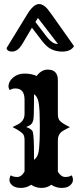

<svg xmlns="http://www.w3.org/2000/svg" viewBox="-20 -921 398 951"><path d="M134.3 -5.9Q111.8 9.8 83.3 9.8Q54.7 9.8 40.8 -2.9Q26.9 -15.6 26.9 -27.3Q26.9 -43.5 33.7 -52.7Q44.4 -44.4 65.4 -44.4Q86.4 -44.4 101.6 -71.8V-227.5Q101.6 -249 92.8 -258.8Q78.6 -273.4 42 -291.5Q76.2 -307.1 85.4 -316.4Q101.6 -332.5 101.6 -356V-427.2Q101.6 -482.9 56.2 -482.9Q39.6 -482.9 28.8 -474.6Q22 -483.9 22 -493.9Q22 -503.9 27.1 -514.9Q32.2 -525.9 43 -535.2Q66.9 -556.6 100.8 -556.6Q134.8 -556.6 161.6 -544.9Q185.5 -576.2 216.3 -576.2Q266.6 -576.2 266.6 -523.4V-356Q266.6 -332.5 276.9 -322.3Q292 -307.1 326.2 -291.5Q289.6 -273.4 280.3 -264.2Q266.6 -249 266.6 -227.5V-70.3Q282.7 -44.4 303.2 -44.4Q323.7 -44.4 334.5 -52.7Q341.3 -43.5 341.3 -29.5Q341.3 -15.6 327.4 -2.9Q313.5 9.8 285.6 9.8Q257.8 9.8 233.9 -5.9Q213.9 9.8 185.5 9.8Q157.2 9.8 134.3 -5.9ZM177.2 -283.2V-296.4Q177.2 -303.7 177 -315.4Q176.8 -327.1 176.5 -341.3Q176.3 -355.5 175.8 -369.1Q173.8 -402.8 170.9 -415.5Q165 -443.8 148.4 -454.6V-422.9Q148.4 -340.3 144.8 -325.9Q141.1 -311.5 133.1 -304.4Q125 -297.4 109.4 -292Q138.7 -281.7 142.6 -267.1Q148.4 -243.7 148.4 -161.1V-129.4Q170.9 -144 173.8 -189.5Q176.3 -220.7 176.5 -237.3Q176.8 -253.9 177 -265.1Q177.2 -276.4 177.2 -283.2ZM346.7 -692.4Q330.1 -665.5 289.1 -665.5Q240.7 -665.5 210 -694.3Q198.7 -704.6 187.5 -719.2L138.2 -783.7L92.8 -707Q78.1 -682.1 65.4 -673.8Q52.7 -665.5 39.8 -665.5Q26.9 -665.5 19.8 -670.9Q12.7 -676.3 12.7 -683.1L115.2 -850.6Q146 -900.9 173.3 -900.9Q194.8 -900.9 215.8 -876Q223.6 -866.2 234.9 -850.6ZM168 -832 155.3 -812.5 205.1 -747.1Q231.9 -710.4 252.9 -705.1Q259.3 -703.1 267.1 -703.1Z"/></svg>

Font: Rye
Style: Regular
Weight: 400
Designer: Nicole Fally
Foundry: Nicole Fally
Version: Version 1.001